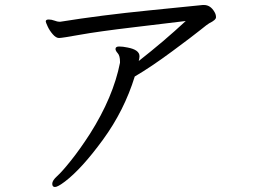

<svg xmlns="http://www.w3.org/2000/svg" viewBox="-20 -702 1040 768"><path d="M163 -616Q163 -624 174.5 -624Q186 -624 198 -619.5Q210 -615 217 -615H221Q382 -641 577.5 -660.5Q773 -680 791 -682H796Q822 -682 838 -654Q844 -644 844 -633Q844 -622 817 -609Q811 -606 782 -582.5Q753 -559 668.5 -496.5Q584 -434 519 -396Q477 -260 392 -143.5Q307 -27 240 24Q211 46 200 46Q189 46 189 33Q189 20 208.5 2.5Q228 -15 264 -60Q300 -105 340 -167Q433 -314 460 -451V-455Q460 -479 451 -489Q442 -499 442 -506Q442 -516 456.5 -516Q471 -516 490 -512Q538 -503 538 -477Q538 -470 535 -458Q637 -538 723 -618Q658 -610 515 -593Q372 -576 300 -563Q228 -550 216 -550Q204 -550 191 -565Q178 -580 170.5 -596.5Q163 -613 163 -616Z"/></svg>

Font: LXGW Bright TC
Style: Regular
Weight: 400
Designer: Christian Thalmann (Catharsis Fonts)
Foundry: LXGW / Christian Thalmann (Catharsis Fonts) / Fontworks Inc.
Version: Version 5.501